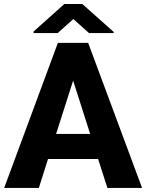

<svg xmlns="http://www.w3.org/2000/svg" viewBox="-20 -921 716 941"><path d="M506.3 0 460.9 -141.6H215.3L170.4 0H0.5L263.7 -710.9H412.1L676.3 0ZM254.9 -264.6H421.9L338.4 -525.9ZM383.3 -901.4 537.1 -764.6V-758.8H416.5L339.4 -827.6L262.7 -758.8H144.5V-766.6L295.4 -901.4Z"/></svg>

Font: Vazirmatn RD UI ExtraBold
Style: Regular
Weight: 800
Designer: Saber Rastikerdar
Foundry: Saber Rastikerdar
Version: Version 33.003